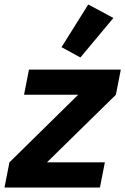

<svg xmlns="http://www.w3.org/2000/svg" viewBox="-31 -835 558 855"><path d="M414 0H-11L11 -112L317 -413H76L98 -525H507L485 -413L178 -112H436ZM474 -755 327 -579 243 -625 362 -815Z"/></svg>

Font: IBM Plex Sans
Style: Bold Italic
Weight: 700
Italic angle: -11.31°
Designer: Mike Abbink, Paul van der Laan, Pieter van Rosmalen
Foundry: Bold Monday
Version: Version 3.201